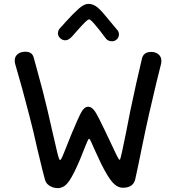

<svg xmlns="http://www.w3.org/2000/svg" viewBox="-20 -972 909 991"><path d="M212 -45Q204 -72 173 -202Q152 -298 130 -381Q96 -514 58 -643Q56 -653 56 -660Q56 -680 71 -692.5Q86 -705 111 -705Q129 -705 140 -697Q151 -689 155 -671L172 -609Q203 -498 225 -404L249 -299Q267 -220 276 -183Q285 -146 290 -146Q294 -146 301.5 -162.5Q309 -179 315 -195Q321 -211 324 -218L351 -285Q384 -364 399.5 -392.5Q415 -421 435 -421Q455 -421 471.5 -395Q488 -369 522 -297L532 -276L560 -217Q573 -188 583.5 -167.5Q594 -147 598 -147Q601 -147 610.5 -191Q620 -235 631 -290L653 -402Q682 -541 713 -671Q717 -687 729 -695.5Q741 -704 760 -704Q783 -704 798 -691.5Q813 -679 813 -658Q813 -650 812 -645Q791 -565 749 -382Q734 -317 712 -209Q693 -114 679 -51Q670 -3 615 -3Q586 -3 561.5 -30Q537 -57 502 -127Q486 -160 469 -198Q445 -256 440 -256Q437 -256 431.5 -243.5Q426 -231 420.5 -217.5Q415 -204 411 -194Q393 -147 380 -119Q349 -50 327.5 -25.5Q306 -1 279 -1Q255 -1 236 -13Q217 -25 212 -45ZM526 -774Q453 -872 440 -872Q434 -872 419.5 -858Q405 -844 376 -811L354 -786Q335 -764 317 -764Q302 -764 290.5 -775Q279 -786 279 -800Q279 -816 291 -828Q303 -840 318 -858Q357 -901 385.5 -926.5Q414 -952 436 -952Q463 -952 486 -931.5Q509 -911 543 -868Q569 -836 583 -820Q594 -809 594 -795Q594 -780 583.5 -769.5Q573 -759 558 -759Q537 -759 526 -774Z"/></svg>

Font: Mali Medium
Style: Regular
Weight: 500
Version: Version 1.000; ttfautohint (v1.6)